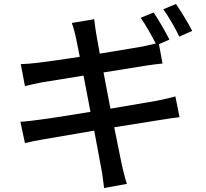

<svg xmlns="http://www.w3.org/2000/svg" viewBox="-20 -880 1040 970"><path d="M869 -860 805 -833C833 -795 865 -738 886 -695L951 -724C933 -760 895 -822 869 -860ZM83 -265 106 -157C128 -163 159 -169 199 -176L456 -220L492 -27C498 3 501 35 506 70L621 49C611 19 603 -16 596 -45L557 -237L790 -274C828 -280 864 -286 887 -288L866 -393C843 -386 810 -379 772 -371L538 -331L503 -514L721 -549C749 -553 783 -558 801 -559L783 -657L836 -680C816 -719 781 -781 756 -817L691 -790C716 -754 747 -699 767 -660L700 -645L484 -609L466 -710C462 -733 458 -764 456 -783L343 -764C351 -742 357 -719 363 -693L383 -593C292 -579 209 -567 172 -563C141 -559 113 -557 85 -556L106 -445C138 -453 162 -458 192 -464L402 -498L437 -315C329 -297 227 -281 178 -275C150 -271 108 -266 83 -265Z"/></svg>

Font: Noto Sans TC Medium
Style: Regular
Weight: 500
Designer: Ryoko NISHIZUKA 西塚涼子 (kana, bopomofo & ideographs); Paul D. Hunt (Latin, Greek & Cyrillic); Sandoll Communications 산돌커뮤니
Foundry: Adobe
Version: Version 2.004;hotconv 1.0.118;makeotfexe 2.5.65603